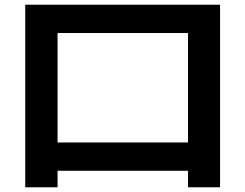

<svg xmlns="http://www.w3.org/2000/svg" viewBox="-20 -747 1040 814"><path d="M87 47V-727H913V47H777V-23H224V47ZM224 -143H777V-607H224Z"/></svg>

Font: M PLUS 1
Style: Bold
Weight: 700
Designer: Coji Morishita
Foundry: UNDERFOREST DESIGN
Version: Version 1.001